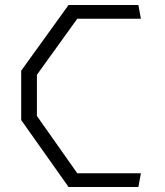

<svg xmlns="http://www.w3.org/2000/svg" viewBox="-20 -750 660 770"><path d="M255 0H535L545 -55H290L128 -285V-450L290 -675H545L535 -730H255L65 -466.5V-268.5Z"/></svg>

Font: Monaspace Krypton ExtraLight
Style: Regular
Weight: 200
Designer: Riley Cran & the Lettermatic Team
Foundry: Lettermatic
Version: Version 1.101 (Monaspace Krypton)